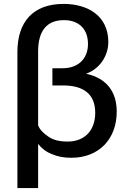

<svg xmlns="http://www.w3.org/2000/svg" viewBox="-20 -797 657 982"><path d="M69 165H175V-61C193 -38 216 -20 245 -9C274 4 307 10 345 10C486 10 577 -86 577 -226C577 -331 522 -398 420 -420C488 -443 534 -510 534 -582C534 -717 428 -777 305 -777C148 -777 69 -684 69 -531ZM326 -73C284 -73 250 -81 225 -100C200 -117 183 -135 175 -156V-534C175 -640 220 -694 307 -694C383 -694 430 -649 430 -572C430 -494 377 -448 301 -448H248V-360H302C411 -360 467 -313 467 -220C467 -133 416 -73 326 -73Z"/></svg>

Font: Cheyenne Sans Medium
Style: Regular
Weight: 500
Designer: The Public Sans project authors (U.S. Web Design System), Libre Franklin designed by Pablo Impallari and Rodrigo Fuenzal
Foundry: The Cheyenne Sans Project Authors
Version: Version 2.007